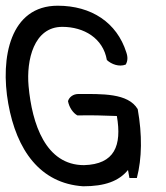

<svg xmlns="http://www.w3.org/2000/svg" viewBox="-51 -634 581 672"><path d="M-22 -271C7 -109 89 8 240 18C316 18 365 0 397 -39L402 -11H428C446 -80 447 -162 431 -252C397 -309 305 -305 223 -305C205 -305 191 -294 187 -280C191 -258 205 -238 220 -230C268 -231 310 -230 358 -228C376 -124 350 -59 243 -56C109 -56 61 -200 49 -333C41 -423 67 -540 167 -540C243 -540 310 -500 323 -424C339 -409 366 -399 389 -408C396 -420 397 -434 391 -451C358 -555 269 -614 151 -614C-15 -614 -51 -433 -22 -271Z"/></svg>

Font: Snowfall
Style: OpObl
Weight: 400
Designer: Jasper
Foundry: Cannot Into Space Fonts
Version: Version 0.9